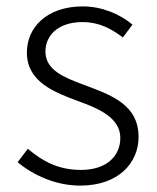

<svg xmlns="http://www.w3.org/2000/svg" viewBox="-20 -567 492 600"><path d="M231 13C349 13 413 -57 413 -139C413 -242 324 -271 242 -302C180 -325 122 -348 122 -406C122 -454 159 -498 238 -498C290 -498 328 -477 364 -450L394 -490C355 -523 298 -547 239 -547C126 -547 64 -481 64 -403C64 -311 149 -279 227 -250C288 -228 356 -199 356 -136C356 -81 315 -36 233 -36C161 -36 112 -64 67 -102L35 -60C84 -20 153 13 231 13Z"/></svg>

Font: GenYoGothic2 TW L
Style: Regular
Weight: 300
Version: Version 2.100;PS 2.1;hotconv 16.6.51;makeotf.lib2.5.65220 DE